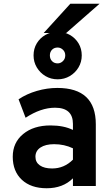

<svg xmlns="http://www.w3.org/2000/svg" viewBox="-20 -992 597 1024"><path d="M229 12Q145 12 96.5 -33.2Q48 -78.5 48 -156Q48 -231.5 103.5 -277.2Q159 -323 249.5 -323Q320 -323 369 -299V-331Q369 -417.5 273.5 -417.5Q198 -417.5 116.5 -364L79 -462.5Q122.5 -491.5 176.8 -507.2Q231 -523 286 -523Q491 -523 491 -329V0H369V-41Q315.5 12 229 12ZM258 -93.5Q322 -93.5 369 -140.5V-201Q323 -223 269 -223Q222.5 -223 195.8 -205.2Q169 -187.5 169 -156Q169 -126.5 192.5 -110Q216 -93.5 258 -93.5ZM287.5 -569Q251.5 -569 222.5 -586.2Q193.5 -603.5 176.2 -632.5Q159 -661.5 159 -696.5Q159 -732.5 176.2 -761Q193.5 -789.5 222.5 -806Q251.5 -822.5 287.5 -822.5Q323 -822.5 352.2 -806Q381.5 -789.5 398.8 -761Q416 -732.5 416 -696.5Q416 -661.5 398.8 -632.5Q381.5 -603.5 352.2 -586.2Q323 -569 287.5 -569ZM287.5 -654Q303 -654 315.5 -666Q328 -678 328 -696.5Q328 -715 315.5 -726.8Q303 -738.5 287.5 -738.5Q269 -738.5 257.5 -726.8Q246 -715 246 -696.5Q246 -678 257.5 -666Q269 -654 287.5 -654ZM213 -816 355 -972H511L333 -816Z"/></svg>

Font: Overpass
Style: Bold
Weight: 700
Designer: Delve Withrington, Dave Bailey, Thomas Jockin
Foundry: Delve Fonts LLC
Version: Version 4.000; ttfautohint (v1.8.3)